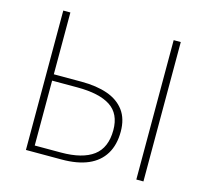

<svg xmlns="http://www.w3.org/2000/svg" viewBox="-104 -846 1041 966"><g transform="rotate(15 416.0 -363.0)"><path d="M110 0V-726H147V-404H291Q370 -404 427 -384Q484 -364 515.5 -321.5Q547 -279 547 -212Q547 -143 518 -95.5Q489 -48 433.5 -24Q378 0 296 0ZM147 -33H283Q395 -33 452 -75.5Q509 -118 509 -210Q509 -295 451 -333Q393 -371 278 -371H147ZM685 0V-726H722V0Z"/></g></svg>

Font: Shanggu Sans SC VF
Style: Regular
Weight: 250
Designer: GuiWonder
Version: Version 1.021